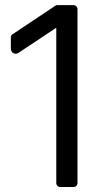

<svg xmlns="http://www.w3.org/2000/svg" viewBox="-20 -748 402 768"><path d="M273.9 -727.5H209Q207 -727.5 205.3 -727.1Q203.6 -726.6 202.1 -725.6L29.3 -610.4Q26.4 -608.4 24.9 -605.5Q23.4 -602.5 23.4 -599.1V-554.2Q23.4 -545.4 28.3 -539.8Q33.2 -534.2 40.3 -533.2Q47.4 -532.2 54.7 -537.1L204.6 -636.7H205.1V-16.1Q205.1 -9.3 209.7 -4.6Q214.4 0 221.2 0H273.9Q280.8 0 285.4 -4.6Q290 -9.3 290 -16.1V-711.4Q290 -716.3 287.8 -719.7Q285.6 -723.1 282.2 -725.3Q278.8 -727.5 273.9 -727.5Z"/></svg>

Font: Inter Numeric Softened
Style: Regular
Weight: 400
Designer: Aaron212
Version: Version 1.004